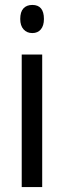

<svg xmlns="http://www.w3.org/2000/svg" viewBox="-20 -758 259 778"><path d="M111 -738Q158 -738 158 -681Q158 -654 145.5 -639Q133 -624 111 -624Q89 -624 75.5 -639Q62 -654 62 -681Q62 -710 75 -724Q88 -738 111 -738ZM151 -537V0H68V-537Z"/></svg>

Font: Avrile Sans Condensed
Style: Regular
Weight: 400
Width: 3
Designer: Monotype Design Team
Foundry: Monotype Imaging Inc.
Version: Version 2.001;September 10, 2019;FontCreator 11.5.0.2425 64-